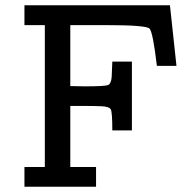

<svg xmlns="http://www.w3.org/2000/svg" viewBox="-20 -712 741 732"><path d="M73.2 0V-75.2H150.9V-616.2H73.2V-691.9H627.9L652.8 -460.9H578.1Q563 -589.8 550 -603Q537.1 -616.2 386.2 -616.2H248V-383.8Q256.8 -383.8 275.4 -383.3Q293.9 -382.8 303.2 -382.8Q378.4 -382.8 391.1 -387.5Q403.8 -392.1 405.8 -418.9Q407.7 -457 408.2 -477.1H482.9V-214.8H408.2Q408.2 -282.7 402.6 -294.4Q397 -306.2 363.8 -307.1Q361.8 -307.1 359.9 -307.1Q340.8 -308.1 303.2 -308.1H248V-75.2H346.2V0Z"/></svg>

Font: CMU Concrete
Style: Bold
Weight: 700
Version: Version 0.7.0